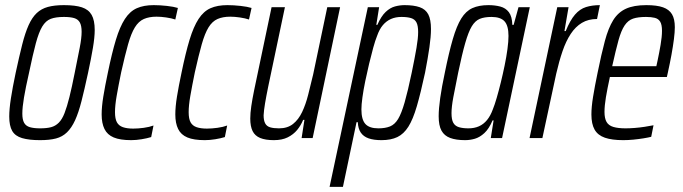

<svg xmlns="http://www.w3.org/2000/svg" viewBox="-20 -538 2659 748"><path d="M136 8Q93 8 66 0Q39 -8 27.5 -28Q16 -48 16 -84Q16 -113 22.5 -155Q29 -197 41 -254Q55 -319 66.5 -364.5Q78 -410 91.5 -440Q105 -470 123 -487Q141 -504 166.5 -511Q192 -518 229 -518Q273 -518 299 -509.5Q325 -501 337 -480Q349 -459 349 -421Q349 -393 342 -351.5Q335 -310 323 -254Q309 -189 297.5 -144Q286 -99 272.5 -69.5Q259 -40 241 -22.5Q223 -5 198 1.5Q173 8 136 8ZM136 -38Q162 -38 179 -42.5Q196 -47 209 -60Q222 -73 231.5 -97.5Q241 -122 250.5 -160Q260 -198 271 -254Q283 -313 290.5 -351.5Q298 -390 298 -414Q298 -438 291 -450.5Q284 -463 269 -467.5Q254 -472 229 -472Q197 -472 177.5 -464.5Q158 -457 144.5 -434.5Q131 -412 119.5 -369Q108 -326 93 -254Q80 -197 73.5 -158.5Q67 -120 67 -95Q67 -72 74 -59.5Q81 -47 96.5 -42.5Q112 -38 136 -38Z M491 8Q448 8 423 -2.5Q398 -13 387 -35.5Q376 -58 376 -92Q376 -122 382.5 -162Q389 -202 400 -254Q416 -332 431.5 -383Q447 -434 466.5 -464Q486 -494 513 -506Q540 -518 579 -518Q603 -518 630 -515Q657 -512 673 -507L663 -462Q648 -467 627.5 -470Q607 -473 590 -473Q561 -473 540.5 -464Q520 -455 505.5 -431.5Q491 -408 479 -365.5Q467 -323 452 -256Q441 -202 434.5 -164.5Q428 -127 428 -101Q428 -75 435.5 -61.5Q443 -48 459 -42.5Q475 -37 499 -37Q518 -37 540 -40Q562 -43 578 -49L569 -4Q553 1 531.5 4.5Q510 8 491 8Z M778 8Q735 8 710 -2.5Q685 -13 674 -35.5Q663 -58 663 -92Q663 -122 669.5 -162Q676 -202 687 -254Q703 -332 718.5 -383Q734 -434 753.5 -464Q773 -494 800 -506Q827 -518 866 -518Q890 -518 917 -515Q944 -512 960 -507L950 -462Q935 -467 914.5 -470Q894 -473 877 -473Q848 -473 827.5 -464Q807 -455 792.5 -431.5Q778 -408 766 -365.5Q754 -323 739 -256Q728 -202 721.5 -164.5Q715 -127 715 -101Q715 -75 722.5 -61.5Q730 -48 746 -42.5Q762 -37 786 -37Q805 -37 827 -40Q849 -43 865 -49L856 -4Q840 1 818.5 4.5Q797 8 778 8Z M1047 8Q1014 8 993.5 -0.5Q973 -9 964 -27.5Q955 -46 955 -76Q955 -97 959 -124.5Q963 -152 970 -186L1038 -510H1090L1025 -201Q1017 -162 1012.5 -135Q1008 -108 1007 -89Q1007 -69 1013 -57.5Q1019 -46 1032.5 -42Q1046 -38 1067 -38Q1100 -38 1121.5 -55Q1143 -72 1157 -101.5Q1171 -131 1180.5 -168.5Q1190 -206 1200 -248L1255 -510H1305L1198 0H1155L1166 -71H1161Q1152 -49 1137.5 -31.5Q1123 -14 1101 -3Q1079 8 1047 8Z M1264 190 1413 -510H1457L1446 -441H1450Q1465 -475 1482.5 -491.5Q1500 -508 1519 -513Q1538 -518 1556 -518Q1592 -518 1615 -510Q1638 -502 1648.5 -482Q1659 -462 1659 -425Q1659 -396 1653 -354Q1647 -312 1636 -255Q1619 -176 1604 -124.5Q1589 -73 1571 -44.5Q1553 -16 1528 -4Q1503 8 1466 8Q1436 8 1416 1Q1396 -6 1385.5 -21.5Q1375 -37 1374 -62H1369L1316 190ZM1454 -38Q1481 -38 1499.5 -45.5Q1518 -53 1531 -74.5Q1544 -96 1556.5 -139.5Q1569 -183 1584 -255Q1596 -313 1602.5 -351Q1609 -389 1609 -413Q1609 -438 1602.5 -450.5Q1596 -463 1581.5 -467.5Q1567 -472 1544 -472Q1521 -472 1503 -464Q1485 -456 1471.5 -440Q1458 -424 1449 -398Q1442 -381 1434 -352Q1426 -323 1418 -289.5Q1410 -256 1403 -222Q1396 -188 1392 -159Q1388 -130 1388 -112Q1388 -72 1403.5 -55Q1419 -38 1454 -38Z M1792 8Q1757 8 1734 -0.5Q1711 -9 1700 -29Q1689 -49 1689 -85Q1689 -114 1695 -156.5Q1701 -199 1713 -255Q1729 -334 1744 -385.5Q1759 -437 1777 -466Q1795 -495 1820.5 -506.5Q1846 -518 1883 -518Q1908 -518 1929 -512.5Q1950 -507 1962.5 -490.5Q1975 -474 1976 -441H1981L2000 -510H2044L1936 0H1892L1903 -69H1899Q1885 -36 1867 -19.5Q1849 -3 1830 2.5Q1811 8 1792 8ZM1805 -38Q1828 -38 1846 -46Q1864 -54 1877.5 -70.5Q1891 -87 1900 -112Q1907 -129 1915 -156.5Q1923 -184 1931 -216.5Q1939 -249 1946 -283Q1953 -317 1957 -347Q1961 -377 1961 -398Q1961 -438 1945.5 -455Q1930 -472 1895 -472Q1867 -472 1849 -464.5Q1831 -457 1818 -435.5Q1805 -414 1792.5 -370.5Q1780 -327 1765 -255Q1753 -197 1746 -159Q1739 -121 1739 -97Q1739 -72 1746 -59.5Q1753 -47 1768 -42.5Q1783 -38 1805 -38Z M2043 0 2151 -510H2195L2179 -417H2184Q2201 -459 2220 -481Q2239 -503 2263 -510.5Q2287 -518 2317 -518L2306 -464Q2272 -464 2247 -449Q2222 -434 2203.5 -406Q2185 -378 2171.5 -338.5Q2158 -299 2147 -251L2093 0Z M2408 8Q2364 8 2336.5 -1.5Q2309 -11 2296.5 -33Q2284 -55 2284 -92Q2284 -121 2290.5 -161Q2297 -201 2308 -254Q2323 -328 2336.5 -378.5Q2350 -429 2369 -459.5Q2388 -490 2418.5 -504Q2449 -518 2498 -518Q2539 -518 2563 -509.5Q2587 -501 2598 -482.5Q2609 -464 2609 -432Q2609 -413 2605.5 -385.5Q2602 -358 2596 -325Q2590 -292 2582 -256L2578 -238H2356Q2346 -192 2340.5 -159Q2335 -126 2335 -102Q2335 -77 2343 -63Q2351 -49 2369.5 -43.5Q2388 -38 2417 -38Q2433 -38 2452.5 -39.5Q2472 -41 2491.5 -44Q2511 -47 2526 -50L2517 -5Q2505 -2 2486.5 1Q2468 4 2447.5 6Q2427 8 2408 8ZM2365 -280H2537L2542 -303Q2548 -331 2553.5 -363Q2559 -395 2559 -418Q2559 -442 2552 -453.5Q2545 -465 2531 -468.5Q2517 -472 2497 -472Q2466 -472 2446.5 -465.5Q2427 -459 2413.5 -439Q2400 -419 2389.5 -381Q2379 -343 2365 -280Z"/></svg>

Font: Saira ExtraCondensed Light
Style: Italic
Weight: 300
Width: 2
Italic angle: -12°
Designer: Hector Gatti with collaboration of the Omnibus-Type team
Foundry: Omnibus-Type
Version: Version 1.101